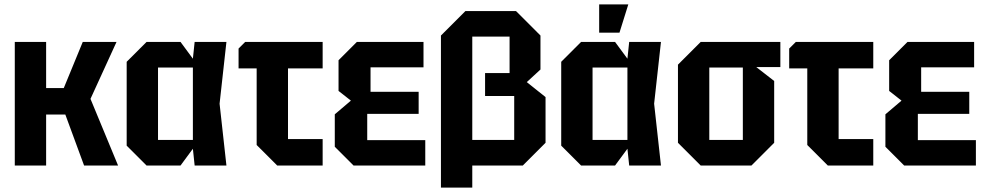

<svg xmlns="http://www.w3.org/2000/svg" viewBox="-20 -750 4469 870"><path d="M47 0V-560H189V-351H269L355 -560H508L390 -302L515 0H361L276 -231H189V0Z M644 0 554 -90V-470L644 -560H798L854 -484L862 -560H1006L975 -280L1006 0H862L854 -76L798 0ZM696 -116H854V-444H696Z M1143 -93V-440H1061V-530L1091 -560H1442V-440H1285V-120H1442V0H1236Z M1582 0 1497 -85V-232L1570 -294L1514 -338V-477L1597 -560H1899V-445H1659V-334H1877V-234H1644V-115H1907V0Z M2429 -589V-435L2367 -378L2452 -310V-103L2349 0H2088V-116H2310V-315H2178V-419H2289V-584H2120V100H1978V-589L2089 -700H2318Z M2613 0 2523 -90V-470L2613 -560H2767L2823 -484L2831 -560H2975L2944 -280L2975 0H2831L2823 -76L2767 0ZM2665 -116H2823V-444H2665ZM2695 -602V-730H2827L2787 -602Z M3052 -103V-457L3155 -560H3516V-446H3407L3488 -383V-103L3385 0H3155ZM3194 -116H3346V-444H3194Z M3638 -93V-440H3556V-530L3586 -560H3937V-440H3780V-120H3937V0H3731Z M4077 0 3992 -85V-232L4065 -294L4009 -338V-477L4092 -560H4394V-445H4154V-334H4372V-234H4139V-115H4402V0Z"/></svg>

Font: Tektur SemiCondensed SemiBold
Style: Regular
Weight: 600
Width: 4
Designer: Adam Jagosz
Foundry: Adam Jagosz
Version: Version 1.005;gftools[0.9.30]